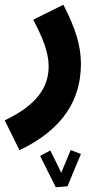

<svg xmlns="http://www.w3.org/2000/svg" viewBox="-59 -403 433 809"><path d="M23 230C209 141 282 15 282 -134C282 -211 259 -284 208 -383L81 -320C120 -246 146 -183 146 -124C146 -35 96 40 -39 104ZM176 386 226 382V381C238 350 273 267 282 246L239 229C234 240 215 287 199 325C183 292 162 248 153 231L110 254C127 287 161 356 176 386Z"/></svg>

Font: Noto Sans Arabic UI Cn
Style: Bold
Weight: 700
Width: 3
Designer: Monotype Design Team, Nadine Chahine and Nizar Qandah
Foundry: Monotype Imaging Inc.
Version: Version 2.010